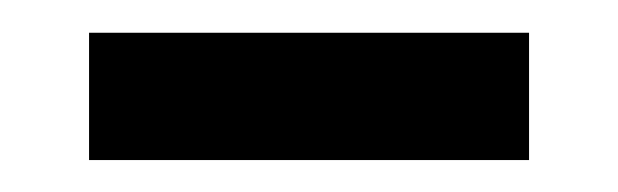

<svg xmlns="http://www.w3.org/2000/svg" viewBox="-20 -365 383 119"><path d="M307.9 -344.7V-265.8H35.2V-344.7Z"/></svg>

Font: Pathway Extreme 8pt Thin
Style: Regular
Weight: 100
Version: Version 1.001;gftools[0.9.26]